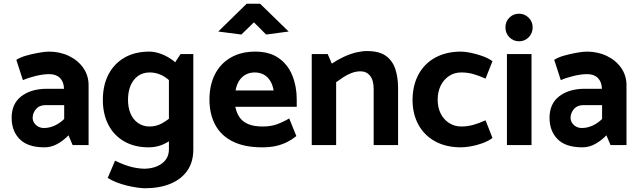

<svg xmlns="http://www.w3.org/2000/svg" viewBox="-20 -773 3409 1023"><path d="M154 -145Q154 -171 172 -192Q190 -213 224 -213H322V-139Q297 -115 269.5 -103Q242 -91 215 -91Q197 -91 183.5 -98.5Q170 -106 162 -118.5Q154 -131 154 -145ZM102 -346Q129 -358 169 -368Q209 -378 243 -378Q279 -378 299.5 -357.5Q320 -337 321 -301V-300H226Q144 -299 93 -259.5Q42 -220 42 -145Q42 -75 85 -31.5Q128 12 217 12Q253 12 285.5 -6Q318 -24 345 -52L367 0H452V-319Q452 -371 423.5 -411.5Q395 -452 347 -475Q299 -498 241 -498Q221 -498 186.5 -492Q152 -486 119 -476.5Q86 -467 67 -454Z M1010 -485H942L880 -390V22Q880 70 843.5 97.5Q807 125 749 126Q712 125 675 115Q638 105 593 83L554 175Q574 188 601 198.5Q628 209 657 216Q686 223 711.5 226.5Q737 230 752 230Q829 230 887 206.5Q945 183 977.5 137Q1010 91 1010 23ZM907 -163Q872 -131 841.5 -115Q811 -99 777 -99Q742 -99 715.5 -117.5Q689 -136 675.5 -168Q662 -200 662 -241Q662 -284 675.5 -316.5Q689 -349 715 -368Q741 -387 778 -387Q811 -387 841.5 -372.5Q872 -358 908 -319L944 -407Q929 -430 901.5 -451Q874 -472 840.5 -485Q807 -498 776 -498Q698 -498 642.5 -465.5Q587 -433 557.5 -375.5Q528 -318 528 -241Q528 -165 557.5 -108Q587 -51 642 -19.5Q697 12 772 12Q807 12 837.5 1Q868 -10 895 -30.5Q922 -51 944 -78Z M1561 -204V-244Q1561 -313 1537.5 -371Q1514 -429 1465 -463.5Q1416 -498 1340 -498Q1265 -498 1210 -466.5Q1155 -435 1125.5 -377.5Q1096 -320 1096 -242Q1096 -165 1127 -107.5Q1158 -50 1220.5 -19Q1283 12 1377 12Q1419 12 1451.5 4.5Q1484 -3 1510.5 -16.5Q1537 -30 1559 -48L1521 -142Q1489 -123 1456 -111Q1423 -99 1380 -99Q1332 -99 1302 -112Q1272 -125 1256 -148.5Q1240 -172 1234 -204ZM1235 -291Q1241 -323 1255 -344Q1269 -365 1290 -376Q1311 -387 1337 -387Q1363 -387 1383.5 -376.5Q1404 -366 1418 -345Q1432 -324 1438 -291ZM1333 -654 1398 -589 1518 -605 1366 -753H1294L1143 -605L1266 -589Z M1771 0V-335Q1788 -347 1808.5 -361Q1829 -375 1853 -384Q1877 -393 1901 -393Q1933 -393 1952 -369Q1971 -345 1971 -298V0H2101V-304Q2101 -360 2086.5 -404.5Q2072 -449 2036.5 -475Q2001 -501 1935 -501Q1909 -501 1877.5 -493.5Q1846 -486 1812.5 -470.5Q1779 -455 1748 -434L1726 -485H1641V0Z M2567 -132Q2532 -116 2501 -107.5Q2470 -99 2438 -99Q2402 -99 2373 -117.5Q2344 -136 2328 -168Q2312 -200 2312 -242Q2312 -284 2328 -316.5Q2344 -349 2372.5 -368Q2401 -387 2437 -387Q2471 -387 2501.5 -378.5Q2532 -370 2567 -354L2604 -447Q2580 -464 2548.5 -475Q2517 -486 2487 -492Q2457 -498 2436 -498Q2358 -498 2300 -466.5Q2242 -435 2210.5 -377.5Q2179 -320 2178 -242Q2178 -165 2210 -107.5Q2242 -50 2300 -19Q2358 12 2436 12Q2457 12 2487 7Q2517 2 2549.5 -9.5Q2582 -21 2604 -38Z M2812 0V-485H2681V0ZM2746 -553Q2776 -553 2797 -574.5Q2818 -596 2818 -627Q2818 -658 2796.5 -679Q2775 -700 2745 -700Q2715 -700 2694 -679Q2673 -658 2673 -627Q2673 -596 2694 -574.5Q2715 -553 2746 -553Z M3020 -145Q3020 -171 3038 -192Q3056 -213 3090 -213H3188V-139Q3163 -115 3135.5 -103Q3108 -91 3081 -91Q3063 -91 3049.5 -98.5Q3036 -106 3028 -118.5Q3020 -131 3020 -145ZM2968 -346Q2995 -358 3035 -368Q3075 -378 3109 -378Q3145 -378 3165.5 -357.5Q3186 -337 3187 -301V-300H3092Q3010 -299 2959 -259.5Q2908 -220 2908 -145Q2908 -75 2951 -31.5Q2994 12 3083 12Q3119 12 3151.5 -6Q3184 -24 3211 -52L3233 0H3318V-319Q3318 -371 3289.5 -411.5Q3261 -452 3213 -475Q3165 -498 3107 -498Q3087 -498 3052.5 -492Q3018 -486 2985 -476.5Q2952 -467 2933 -454Z"/></svg>

Font: Catamaran
Style: Bold
Weight: 700
Designer: Pria Ravichandran
Version: Version 2.000